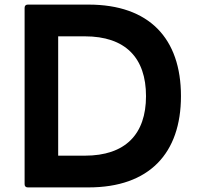

<svg xmlns="http://www.w3.org/2000/svg" viewBox="-20 -778 867 835"><path d="M101 37H365C629 37 767 -111 767 -360C767 -611 629 -758 365 -758H101C92 -758 87 -753 87 -744V23C87 32 92 37 101 37ZM349 -101H233V-620H349C525 -620 615 -527 615 -360C615 -194 525 -101 349 -101Z"/></svg>

Font: LINE Seed JP_OTF Bold
Style: Regular
Weight: 700
Designer: LINE & Fontrix & Fontworks
Version: Version 1.009